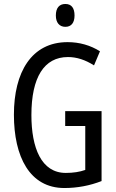

<svg xmlns="http://www.w3.org/2000/svg" viewBox="-20 -1002 585 966"><path d="M309 -982C278 -982 261 -962 261 -924C261 -888 279 -867 309 -867C339 -867 355 -888 355 -924C355 -961 340 -982 309 -982ZM308 -443V-368H409V-147C381 -137 348 -132 311 -132C188 -132 138 -258 138 -423C138 -613 202 -715 322 -715C366 -715 409 -701 453 -673L483 -744C435 -774 380 -790 320 -790C138 -790 50 -638 50 -425C50 -214 129 -56 304 -56C369 -56 432 -68 491 -91V-443Z"/></svg>

Font: Noto Sans Malayalam UI ExtraCondensed
Style: Regular
Weight: 400
Width: 2
Designer: Jelle Bosma - Monotype Design Team
Foundry: Monotype Imaging Inc.
Version: Version 2.104